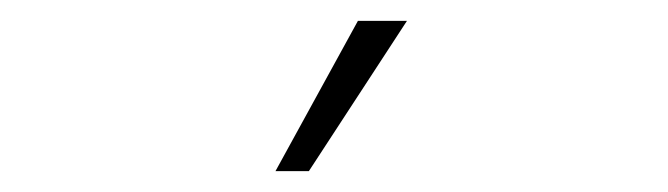

<svg xmlns="http://www.w3.org/2000/svg" viewBox="-20 -716 640 184"><path d="M244 -552 323 -696H370L276 -552Z"/></svg>

Font: Gantari ExtraLight
Style: Regular
Weight: 250
Designer: Anugrah Pasau
Foundry: Lafontype
Version: Version 1.000